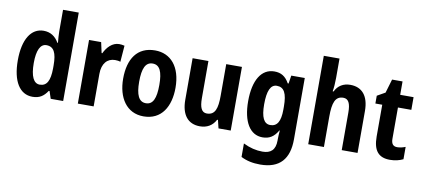

<svg xmlns="http://www.w3.org/2000/svg" viewBox="-84 -1073 3588 1625"><g transform="rotate(10 1710.0 -260.0)"><path d="M214 10C275 10 311 -16 342 -63H349L370 0H477V-760H342V-575C342 -547 345 -512 348 -477H343C314 -528 271 -557 212 -557C105 -557 39 -454 39 -273C39 -93 104 10 214 10ZM257 -102C205 -102 176 -159 176 -274C176 -383 204 -441 256 -441C320 -441 345 -390 345 -283V-256C344 -151 318 -102 257 -102Z M861 -557C802 -557 758 -509 733 -456H727L707 -547H603V0H739V-279C739 -369 784 -418 850 -418C867 -418 883 -416 896 -411L907 -551C891 -555 875 -557 861 -557Z M1394 -275C1394 -456 1304 -557 1170 -557C1017 -557 944 -445 944 -275C944 -112 1022 10 1168 10C1323 10 1394 -114 1394 -275ZM1082 -273C1082 -388 1108 -444 1169 -444C1230 -444 1255 -388 1255 -275C1255 -160 1230 -103 1169 -103C1108 -103 1082 -161 1082 -273Z M1917 -547H1782V-275C1782 -167 1764 -107 1692 -107C1647 -107 1629 -148 1629 -228V-547H1493V-190C1493 -61 1550 10 1653 10C1712 10 1760 -16 1788 -70H1795L1812 0H1917Z M2195 -557C2084 -557 2019 -452 2019 -271C2019 -94 2083 10 2191 10C2249 10 2290 -15 2322 -72H2326C2324 -49 2322 -18 2322 4V14C2322 96 2282 129 2212 129C2157 129 2103 116 2046 88V204C2096 229 2147 240 2212 240C2380 240 2457 148 2457 -19V-547H2341L2330 -477H2323C2291 -534 2252 -557 2195 -557ZM2236 -441C2298 -441 2325 -393 2325 -277V-252C2325 -149 2296 -104 2238 -104C2183 -104 2157 -157 2157 -269C2157 -384 2183 -441 2236 -441Z M2718 -595V-760H2583V0H2718V-261C2718 -381 2739 -439 2808 -439C2852 -439 2871 -402 2871 -323V0H3007V-360C3007 -490 2948 -557 2847 -557C2789 -557 2742 -530 2717 -477H2709C2715 -508 2718 -552 2718 -595Z M3328 -106C3294 -106 3277 -126 3277 -169V-438H3392V-547H3277V-662H3187L3152 -544L3083 -505V-438H3142V-165C3142 -41 3191 10 3286 10C3330 10 3369 0 3399 -15V-121C3374 -111 3350 -106 3328 -106Z"/></g></svg>

Font: Noto Sans Devanagari Condensed
Style: Bold
Weight: 700
Width: 3
Designer: Jelle Bosma - Monotype Design Team
Foundry: Monotype Imaging Inc.
Version: Version 2.004